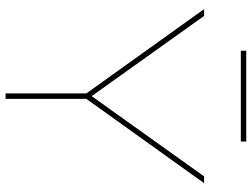

<svg xmlns="http://www.w3.org/2000/svg" viewBox="-130 -796 925 706"><g transform="rotate(90 333.0 -442.5)"><path d="M323 0V-297L13 -730H38L332 -318H334L628 -730H653L343 -297V0ZM166 -865V-885H500V-865Z"/></g></svg>

Font: M PLUS 1 Thin
Style: Regular
Weight: 100
Designer: Coji Morishita
Foundry: UNDERFOREST DESIGN
Version: Version 1.001